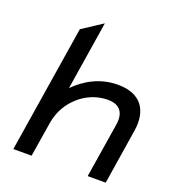

<svg xmlns="http://www.w3.org/2000/svg" viewBox="-121 -738 744 830"><g transform="rotate(20 251.0 -323.0)"><path d="M34 0H118L144 -161C153 -216 181 -260 216 -290C246 -317 293 -340 346 -340C405 -340 425 -304 416 -250L376 0H459L499 -254C514 -349 473 -416 365 -416C281 -416 217 -377 170 -330L220 -646L127 -585Z"/></g></svg>

Font: Charger Pro
Style: BdExtObl
Weight: 700
Designer: Jasper
Foundry: Cannot Into Space Fonts
Version: Version 1.09